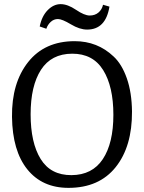

<svg xmlns="http://www.w3.org/2000/svg" viewBox="-20 -893 695 928"><path d="M478 -870 509 -861Q491 -750 401 -750Q365 -750 322.5 -775.5Q280 -801 260 -801Q240 -801 225 -787Q210 -773 204 -754L172 -765Q182 -815 210.5 -844Q239 -873 273 -873Q307 -873 347.5 -845.5Q388 -818 413.5 -818Q439 -818 456 -832.5Q473 -847 478 -870ZM328.5 -633.5Q228 -633 178 -555.5Q128 -478 128 -340.5Q128 -203 176.5 -124.5Q225 -46 325.5 -46.5Q426 -47 477 -124Q528 -201 528 -338Q528 -475 478.5 -554.5Q429 -634 328.5 -633.5ZM341 -694Q451 -694 529 -620Q569 -583 593 -514.5Q617 -446 618 -354Q619 -185 539 -85Q459 15 311 15Q184 15 112 -74.5Q40 -164 38 -328Q36 -492 116 -593Q196 -694 341 -694Z"/></svg>

Font: Karma Medium
Style: Regular
Weight: 500
Designer: Joana Correia
Foundry: Indian Type Foundry
Version: Version 1.202;PS 1.0;hotconv 1.0.78;makeotf.lib2.5.61930; tt